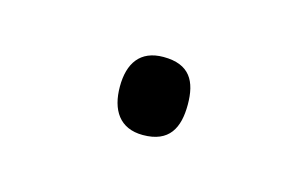

<svg xmlns="http://www.w3.org/2000/svg" viewBox="-31 -413 291 183"><g transform="rotate(15 115.0 -321.5)"><path d="M82 -322C82 -299 92 -283 115 -283C141 -283 149 -299 149 -322C149 -345 141 -360 115 -360C92 -360 82 -345 82 -322Z"/></g></svg>

Font: Noto Sans Sinhala ExtraLight
Style: Regular
Weight: 200
Designer: Jelle Bosma - Monotype Design Team
Foundry: Monotype Imaging Inc.
Version: Version 2.006